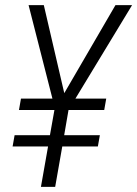

<svg xmlns="http://www.w3.org/2000/svg" viewBox="-20 -731 537 751"><path d="M231.4 -366.7 431.6 -710.9H496.6L274.9 -345.2H395.5L387.7 -300.8H248L231 -202.1H370.6L362.8 -158.2H223.6L195.8 0H140.1L168 -158.2H29.3L37.1 -202.1H175.3L192.9 -300.8H54.2L62 -345.2H185.1L91.8 -710.9H151.4Z"/></svg>

Font: TypoPRO Roboto
Style: Italic
Weight: 300
Italic angle: -12°
Designer: Google
Version: Version 2.136; 2016